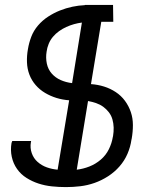

<svg xmlns="http://www.w3.org/2000/svg" viewBox="-20 -755 640 783"><path d="M249 8Q220 8 191.5 5Q163 2 137 -6.5Q111 -15 88 -29.5Q65 -44 49.5 -66Q34 -88 28 -115.5Q22 -143 27 -172Q28 -174 28.5 -176Q29 -178 30 -180H107L106 -175Q102 -152 109.5 -130.5Q117 -109 133.5 -94.5Q150 -80 171 -72.5Q192 -65 215 -63L262 -346Q235 -348 210.5 -355.5Q186 -363 164 -376Q142 -389 125.5 -408Q109 -427 100 -450.5Q91 -474 90 -501Q89 -528 94 -555Q98 -580 107.5 -605Q117 -630 135 -651Q153 -672 176 -687Q199 -702 224 -712Q249 -722 275 -727.5Q301 -733 326 -734V-735H441L442 -666H393L351 -412Q379 -410 404.5 -402Q430 -394 452 -379.5Q474 -365 489.5 -344Q505 -323 513.5 -298Q522 -273 522 -245Q522 -217 517 -189L516 -185Q512 -156 500 -128Q488 -100 467.5 -76.5Q447 -53 420.5 -36Q394 -19 365.5 -9Q337 1 307.5 4.5Q278 8 249 8ZM274 -416 314 -663Q298 -661 282 -656.5Q266 -652 250.5 -645Q235 -638 221 -628Q207 -618 196 -605Q185 -592 178.5 -576Q172 -560 170 -544Q166 -519 171 -495.5Q176 -472 191 -455Q206 -438 227.5 -428.5Q249 -419 274 -416ZM293 -63Q319 -66 344.5 -76Q370 -86 391 -104Q412 -122 424 -146.5Q436 -171 440 -196L441 -200Q444 -218 443.5 -235Q443 -252 438.5 -268Q434 -284 424 -297Q414 -310 401 -319.5Q388 -329 372 -334.5Q356 -340 339 -343Z"/></svg>

Font: Iosevka HT Extended
Style: Italic
Weight: 400
Width: 7
Italic angle: -9°
Monospace: yes
Designer: Belleve Invis
Foundry: Belleve Invis
Version: Version 32.3.0; ttfautohint (v1.8.4)